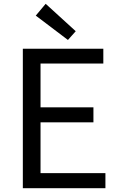

<svg xmlns="http://www.w3.org/2000/svg" viewBox="-20 -989 628 1009"><path d="M337 -779 378 -825 220 -969 168 -907ZM100 0H534V-79H193V-346H471V-425H193V-655H523V-733H100Z"/></svg>

Font: Spoqa Han Sans Neo Regular
Style: Regular
Weight: 400
Designer: [Spoqa Han Sans Neo] Dong-huui Kim  Younghwa Kang  Yujin Lee  [Noto Sans] Ryoko NISHIZUKA  (kana & ideographs); Paul D. 
Foundry: Spoqa (http://www.spoqa-han-sans.com)
Version: Version 1.000